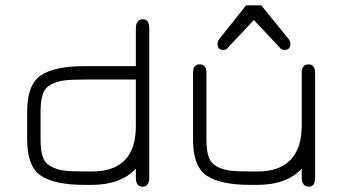

<svg xmlns="http://www.w3.org/2000/svg" viewBox="-20 -701 1298 728"><path d="M495.1 -450.2V-592.8Q495.1 -627.9 522.5 -627.9Q545.9 -627.9 545.9 -592.8V-26.4Q545.9 6.8 520.5 6.8Q495.1 6.8 495.1 -27.3V-61.5Q437.5 0 328.1 0H299.8Q187.5 0 135.3 -34.7Q83 -69.3 83 -171.9V-278.3Q83 -380.9 135.3 -415.5Q187.5 -450.2 299.8 -450.2ZM495.1 -399.4H299.8Q250 -399.4 223.1 -396Q196.3 -392.6 173.3 -380.4Q150.4 -368.2 142.1 -343.8Q133.8 -319.3 133.8 -277.3V-172.9Q133.8 -130.9 142.1 -106.4Q150.4 -82 173.3 -69.8Q196.3 -57.6 223.1 -54.2Q250 -50.8 299.8 -50.8H328.1Q495.1 -50.8 495.1 -222.7Z M957 -50.8Q1040 -50.8 1082 -95.2Q1124 -139.6 1124 -224.6V-423.8Q1124 -457 1149.4 -457Q1174.8 -457 1174.8 -423.8V-27.3Q1174.8 6.8 1151.4 6.8Q1124 6.8 1124 -28.3V-61.5Q1066.4 0 957 0H928.7Q816.4 0 764.2 -34.7Q711.9 -69.3 711.9 -171.9V-423.8Q711.9 -457 736.3 -457Q762.7 -457 762.7 -423.8V-172.9Q762.7 -130.9 771 -106.4Q779.3 -82 802.2 -69.8Q825.2 -57.6 852.1 -54.2Q878.9 -50.8 928.7 -50.8ZM810.5 -551.8 913.1 -680.7H970.7L1075.2 -551.8Q1081.1 -543.9 1081.1 -534.2Q1081.1 -511.7 1058.6 -511.7Q1053.7 -511.7 1049.3 -513.7Q1044.9 -515.6 1043.5 -517.1Q1042 -518.6 1037.1 -524.4Q1032.2 -530.3 1031.2 -531.2L942.4 -625L854.5 -531.2Q852.5 -529.3 849.6 -525.4Q846.7 -521.5 844.7 -520Q842.8 -518.6 840.3 -516.1Q837.9 -513.7 834.5 -512.7Q831.1 -511.7 827.1 -511.7Q804.7 -511.7 804.7 -534.2Q804.7 -543.9 810.5 -551.8Z"/></svg>

Font: Jura
Style: Book
Weight: 400
Version: Version 2.3